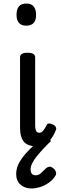

<svg xmlns="http://www.w3.org/2000/svg" viewBox="-20 -815 346 1092"><path d="M188 17Q164 17 146 11Q128 5 116.5 -8Q105 -21 99.5 -41.5Q94 -62 94 -91V-489Q94 -502 104.5 -508.5Q115 -515 136 -515Q158 -515 169 -508.5Q180 -502 180 -489V-104Q180 -88 182.5 -78Q185 -68 190.5 -64Q196 -60 205 -60Q213 -60 219 -65Q225 -70 232 -80.5Q239 -91 247 -107Q251 -113 259.5 -113Q268 -113 280 -107Q292 -102 297 -93Q302 -84 298 -76Q287 -47 271.5 -26.5Q256 -6 235.5 5.5Q215 17 188 17ZM130 -669Q102 -669 88 -684.5Q74 -700 74 -731Q74 -763 88 -779Q102 -795 130 -795Q157 -795 171 -779Q185 -763 185 -731Q186 -700 171.5 -684.5Q157 -669 130 -669ZM160 257Q121 257 96.5 235Q72 213 72 175Q72 151 80.5 129Q89 107 106 83.5Q123 60 148 35Q173 10 206 -19H268V-11Q247 9 226.5 31Q206 53 189.5 73.5Q173 94 163.5 113Q154 132 154 149Q154 164 161 173Q168 182 182 182Q199 182 212.5 170Q226 158 243 141Q249 136 258.5 133.5Q268 131 280 140Q292 147 297 160Q302 173 296 183Q282 207 258 224Q234 241 208 249Q182 257 160 257Z"/></svg>

Font: Playwrite GB S
Style: Regular
Weight: 400
Designer: Veronika Burian, José Scaglione
Foundry: TypeTogether
Version: Version 1.000